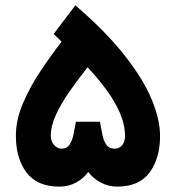

<svg xmlns="http://www.w3.org/2000/svg" viewBox="-20 -694 654 714"><path d="M308.1 -54.7Q291.5 -30.8 263.4 -15.4Q235.4 0 200.7 0Q119.1 0 79.1 -51.8Q39.1 -103.5 39.1 -189Q39.1 -247.6 64.5 -307.9Q89.8 -368.2 128.9 -427Q168 -485.8 209 -539.1L179.7 -567.9L260.3 -674.3Q374 -576.2 443.4 -488Q512.7 -399.9 543.9 -324.7Q575.2 -249.5 575.2 -189Q575.2 -104.5 536.1 -52.2Q497.1 0 415.5 0Q382.8 0 354 -15.6Q325.2 -31.2 308.1 -54.7ZM168.9 -188.5Q168.9 -167.5 181.6 -154.3Q194.3 -141.1 208.5 -141.1Q229 -141.1 239 -156.7Q249 -172.4 253.7 -195.6Q258.3 -218.8 262.2 -241.2H351.6Q356 -217.8 360.4 -194.6Q364.7 -171.4 375.2 -156.2Q385.7 -141.1 407.2 -141.1Q422.9 -141.1 433.8 -153.3Q444.8 -165.5 444.8 -188.5Q444.8 -231 425.5 -274.9Q406.2 -318.8 374.5 -361.6Q342.8 -404.3 305.7 -443.8Q269 -397.5 238 -353Q207 -308.6 188 -267.1Q168.9 -225.6 168.9 -188.5Z"/></svg>

Font: Vazirmatn RD ExtraBold
Style: Regular
Weight: 800
Designer: Saber Rastikerdar
Foundry: Saber Rastikerdar
Version: Version 32.102